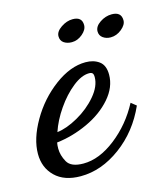

<svg xmlns="http://www.w3.org/2000/svg" viewBox="-108 -599 618 714"><g transform="rotate(-15 201.0 -242.0)"><path d="M-17 -77Q-17 -135 22 -202.5Q61 -270 122 -315.5Q183 -361 242 -361Q273 -361 294 -345.5Q315 -330 315 -294Q315 -246 278 -203.5Q241 -161 182.5 -134Q124 -107 63 -100Q61 -90 61 -77Q61 -51 75.5 -25Q90 1 138 1Q199 1 262.5 -48.5Q326 -98 365 -172L385 -156Q345 -66 270.5 -11Q196 44 116 44Q53 44 18 10Q-17 -24 -17 -77ZM261 -299Q261 -310 257 -314Q253 -318 244 -318Q215 -318 180.5 -290.5Q146 -263 117 -221Q88 -179 74 -137Q110 -141 154.5 -166Q199 -191 230 -227.5Q261 -264 261 -299ZM170 -480Q170 -498 192 -513Q214 -528 237 -528Q273 -528 273 -496Q273 -478 254 -462Q235 -446 213 -446Q195 -446 182.5 -454.5Q170 -463 170 -480ZM315 -460Q315 -479 336.5 -493.5Q358 -508 382 -508Q419 -508 419 -475Q419 -458 399.5 -442Q380 -426 357 -426Q340 -426 327.5 -435Q315 -444 315 -460Z"/></g></svg>

Font: Dancing Script
Style: Bold
Weight: 700
Designer: Pablo Impallari
Foundry: Pablo Impallari
Version: Version 2.000